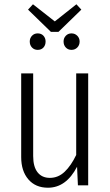

<svg xmlns="http://www.w3.org/2000/svg" viewBox="-20 -866 516 897"><path d="M392 0H344L340 -87Q289 11 204 11Q146 11 112.5 -28Q79 -67 79 -132V-523H135V-137Q135 -87 155.5 -61Q176 -35 213 -35Q252 -35 282 -63.5Q312 -92 336 -142V-523H392ZM337 -846 360 -821 253 -717H218L111 -821L134 -846L236 -766ZM193 -672Q193 -655 183 -644Q173 -633 156 -633Q140 -633 129.5 -644Q119 -655 119 -672Q119 -688 129.5 -699Q140 -710 156 -710Q173 -710 183 -699Q193 -688 193 -672ZM352 -672Q352 -655 341 -644Q330 -633 314 -633Q298 -633 287.5 -644Q277 -655 277 -672Q277 -688 287.5 -699Q298 -710 314 -710Q330 -710 341 -699Q352 -688 352 -672Z"/></svg>

Font: Fira Sans Extra Condensed Light
Style: Regular
Weight: 300
Width: 1
Designer: Carrois Corporate & Edenspiekermann AG
Foundry: Carrois Corporate GbR & Edenspiekermann AG
Version: Version 4.203